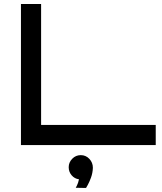

<svg xmlns="http://www.w3.org/2000/svg" viewBox="-20 -720 803 953"><path d="M753 0H84V-700H184V-100H753ZM441 113Q440 139 431.5 162Q423 185 415 199Q407 213 407 213L356 212Q356 212 362 200.5Q368 189 372 170Q350 167 335.5 150Q321 133 321 110Q321 86 338.5 68Q356 50 381 50Q406 50 423.5 68.5Q441 87 441 113Z"/></svg>

Font: Bruno Ace
Style: Regular
Weight: 400
Version: Version 1.100; ttfautohint (v1.8.4.7-5d5b);gftools[0.9.27]